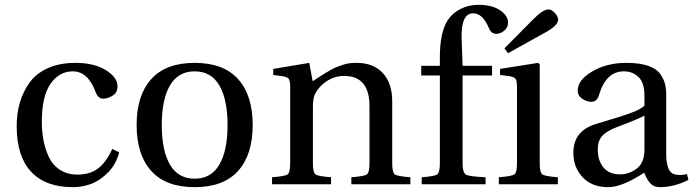

<svg xmlns="http://www.w3.org/2000/svg" viewBox="-20 -762 2867 794"><path d="M49 -240Q49 -293 62 -337.5Q75 -382 102 -420Q129 -458 177.5 -480Q226 -502 292 -502Q369 -502 417.5 -472Q466 -442 466 -405Q466 -380 446.5 -367Q427 -354 407 -354Q386 -354 376 -380Q344 -467 281 -467Q225 -467 189 -415.5Q153 -364 153 -258Q153 -219 159.5 -183.5Q166 -148 181.5 -114Q197 -80 227.5 -60Q258 -40 300 -40Q353 -40 386.5 -66Q420 -92 444 -146L473 -132Q460 -82 426 -48Q392 -14 355.5 -1Q319 12 281 12Q168 12 108.5 -52Q49 -116 49 -240Z M605.5 -55Q545 -122 545 -245Q545 -368 605.5 -435Q666 -502 785 -502Q904 -502 964.5 -435Q1025 -368 1025 -245Q1025 -122 964.5 -55Q904 12 785 12Q666 12 605.5 -55ZM683 -409Q649 -351 649 -245Q649 -139 683 -81Q717 -23 785 -23Q853 -23 887 -81Q921 -139 921 -245Q921 -351 887 -409Q853 -467 785 -467Q717 -467 683 -409Z M1105 0V-29Q1159 -33 1169.5 -41Q1180 -49 1180 -87V-402Q1180 -428 1174 -436Q1168 -444 1148 -447L1110 -452V-477L1259 -502L1273 -426Q1277 -429 1298 -442.5Q1319 -456 1324 -459Q1329 -462 1346.5 -472Q1364 -482 1372.5 -485Q1381 -488 1396.5 -493.5Q1412 -499 1426 -500.5Q1440 -502 1455 -502Q1524 -502 1563 -460Q1602 -418 1602 -343V-87Q1602 -49 1612.5 -41Q1623 -33 1677 -29V0H1433V-29Q1487 -33 1497.5 -41Q1508 -49 1508 -87V-323Q1508 -448 1403 -448Q1365 -448 1333 -427.5Q1301 -407 1284 -376Q1274 -356 1274 -321V-87Q1274 -49 1284.5 -41Q1295 -33 1349 -29V0Z M1722 -450V-490H1799V-525Q1799 -629 1832 -679Q1851 -708 1884.5 -725Q1918 -742 1959 -742Q2015 -742 2048 -719.5Q2081 -697 2081 -669Q2081 -648 2065 -635Q2049 -622 2032 -622Q2014 -622 2005 -639Q1988 -679 1971.5 -693Q1955 -707 1937 -707Q1886 -707 1889 -602L1893 -490H2015V-450H1893V-86Q1893 -48 1906.5 -40Q1920 -32 1988 -29V0H1724V-29Q1778 -33 1788.5 -41Q1799 -49 1799 -87V-450Z M2043 0V-29Q2097 -33 2107.5 -41Q2118 -49 2118 -87V-402Q2118 -428 2112 -436Q2106 -444 2086 -447L2048 -452V-477L2205 -502L2212 -496V-87Q2212 -49 2222.5 -41Q2233 -33 2287 -29V0ZM2066 -562 2185 -682Q2225 -723 2249 -723Q2261 -723 2274.5 -708.5Q2288 -694 2288 -680Q2288 -656 2232 -626L2081 -542Z M2351 -130Q2351 -221 2444 -249Q2459 -254 2491.5 -263.5Q2524 -273 2542.5 -279Q2561 -285 2585 -293.5Q2609 -302 2623.5 -310Q2638 -318 2645 -325V-367Q2645 -421 2620 -444Q2595 -467 2560 -467Q2486 -467 2457 -369Q2449 -341 2425 -341Q2407 -341 2388 -353.5Q2369 -366 2369 -388Q2369 -431 2429 -466.5Q2489 -502 2571 -502Q2625 -502 2660 -490Q2695 -478 2710 -456.5Q2725 -435 2730 -415.5Q2735 -396 2735 -369V-127Q2735 -49 2770 -41Q2791 -35 2821 -42L2827 -18Q2767 12 2709 12Q2684 12 2670 -3Q2656 -18 2644 -48Q2553 12 2495 12Q2428 12 2389.5 -29Q2351 -70 2351 -130ZM2452 -144Q2452 -98 2475.5 -69.5Q2499 -41 2544 -41Q2582 -41 2613.5 -65Q2645 -89 2645 -143V-284Q2626 -272 2530 -236Q2488 -220 2470 -199.5Q2452 -179 2452 -144Z"/></svg>

Font: Linguistics Pro
Style: Regular
Weight: 400
Designer: Stefan Peev, Context Ltd
Foundry: Stefan Peev, Context Ltd
Version: Version 001.000